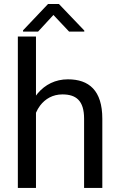

<svg xmlns="http://www.w3.org/2000/svg" viewBox="-20 -931 593 951"><path d="M158.2 -750H68.4V0H158.2V-372.6C163.6 -385.3 170.4 -397 178.7 -408.2C204.1 -441.4 241.2 -463.4 289.1 -463.4C356.4 -463.4 396.5 -433.1 396.5 -343.3V0H486.8V-342.8C486.8 -483.4 420.4 -538.1 316.4 -538.1C254.4 -538.1 203.6 -512.2 166.5 -468.3C163.6 -464.8 160.6 -460.9 158.2 -457.5ZM272 -911.1H217.8L94.2 -780.8V-774.4H168.5L244.6 -856.9L322.3 -774.4H397.5V-779.8Z"/></svg>

Font: Bert Sans
Style: Regular
Weight: 400
Designer: Christian Robertson (Google), Cristiano Sobral
Foundry: Google, Cristiano Sobral
Version: Version 3.101